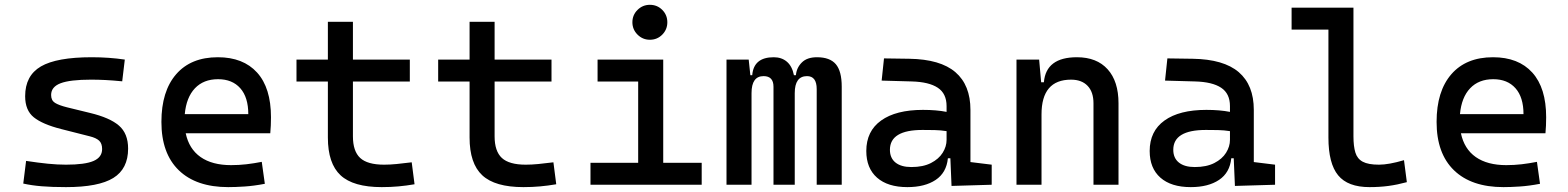

<svg xmlns="http://www.w3.org/2000/svg" viewBox="-20 -764 6485 794"><path d="M252.9 9.8Q194.3 9.8 152.6 6.3Q110.8 2.9 76.2 -4.9L87.9 -98.6Q139.2 -90.8 178.5 -86.9Q217.8 -83 252.9 -83Q331.5 -83 366.9 -98.4Q402.3 -113.8 402.3 -147.5Q402.3 -170.9 389.9 -182.4Q377.4 -193.8 351.6 -200.2L232.4 -230.5Q155.8 -250 119.9 -278.8Q84 -307.6 84 -366.2Q84 -451.2 149.2 -489.3Q214.4 -527.3 359.4 -527.3Q430.7 -527.3 496.1 -517.6L485.4 -427.7Q445.8 -431.6 415.5 -433.1Q385.3 -434.6 356.4 -434.6Q269.5 -434.6 230.5 -419.7Q191.4 -404.8 191.4 -371.1Q191.4 -348.6 207.5 -338.6Q223.6 -328.6 256.8 -320.3L352.5 -296.9Q434.1 -277.3 471.9 -244.6Q509.8 -211.9 509.8 -149.4Q509.8 -65.9 448.7 -28.1Q387.7 9.8 252.9 9.8Z M923.8 9.8Q791.5 9.8 719.5 -59.8Q647.5 -129.4 647.5 -259.8Q647.5 -386.7 708.5 -457Q769.5 -527.3 880.9 -527.3Q985.8 -527.3 1043.2 -463.9Q1100.6 -400.4 1100.6 -279.3Q1100.6 -243.7 1097.7 -212.9H748Q761.7 -147.9 809.6 -114.5Q857.4 -81.1 935.5 -81.1Q967.8 -81.1 999 -84.7Q1030.3 -88.4 1062.5 -94.7L1075.2 -3.9Q1029.3 4.9 991.2 7.3Q953.1 9.8 923.8 9.8ZM744.1 -292H1006.8Q1006.8 -361.8 973.6 -399.2Q940.4 -436.5 881.8 -436.5Q821.8 -436.5 786.1 -398.9Q750.5 -361.3 744.1 -292Z M1558.6 9.8Q1440.9 9.8 1388.4 -39.1Q1335.9 -87.9 1335.9 -195.3V-426.8H1206.1V-517.6H1335.9V-673.8H1439.5V-517.6H1674.8V-426.8H1439.5V-200.2Q1439.5 -138.7 1469.5 -110.8Q1499.5 -83 1568.4 -83Q1592.8 -83 1620.1 -85.7Q1647.5 -88.4 1682.6 -92.8L1694.3 -2Q1660.2 3.9 1627.7 6.8Q1595.2 9.8 1558.6 9.8Z M2144.5 9.8Q2026.9 9.8 1974.4 -39.1Q1921.9 -87.9 1921.9 -195.3V-426.8H1792V-517.6H1921.9V-673.8H2025.4V-517.6H2260.7V-426.8H2025.4V-200.2Q2025.4 -138.7 2055.4 -110.8Q2085.4 -83 2154.3 -83Q2178.7 -83 2206.1 -85.7Q2233.4 -88.4 2268.6 -92.8L2280.3 -2Q2246.1 3.9 2213.6 6.8Q2181.2 9.8 2144.5 9.8Z M2421.9 0V-90.8H2619.1V-426.8H2451.2V-517.6H2722.7V-90.8H2881.8V0ZM2667.5 -599.6Q2637.7 -599.6 2616.5 -620.8Q2595.2 -642.1 2595.2 -671.9Q2595.2 -702.1 2616.5 -723.1Q2637.7 -744.1 2667.5 -744.1Q2697.8 -744.1 2718.8 -723.1Q2739.7 -702.1 2739.7 -671.9Q2739.7 -642.1 2718.8 -620.8Q2697.8 -599.6 2667.5 -599.6Z M3357.4 0V-395.5Q3357.4 -449.2 3317.4 -449.2Q3266.6 -449.2 3266.6 -378.9V0H3178.7V-405.3Q3178.7 -449.2 3137.7 -449.2Q3087.9 -449.2 3087.9 -378.9V0H2984.4V-517.6H3076.2L3083 -453.1H3090.8Q3096.7 -527.3 3179.7 -527.3Q3212.4 -527.3 3234.1 -508.8Q3255.9 -490.2 3263.2 -453.1H3271.5Q3273.9 -483.4 3295.7 -505.4Q3317.4 -527.3 3358.4 -527.3Q3412.1 -527.3 3436.5 -498.5Q3460.9 -469.7 3460.9 -405.3V0Z M3915 4.9 3910.2 -109.4H3899.9Q3894 -49.8 3849.4 -20Q3804.7 9.8 3732.4 9.8Q3651.4 9.8 3606.9 -29.3Q3562.5 -68.4 3562.5 -139.6Q3562.5 -221.7 3623.8 -265.6Q3685.1 -309.6 3796.9 -309.6Q3852.5 -309.6 3894.5 -301.3V-325.2Q3894.5 -377 3858.2 -401.1Q3821.8 -425.3 3750 -427.2L3626 -430.7L3635.7 -522.5L3740.2 -521Q3868.7 -519 3930.9 -465.6Q3993.2 -412.1 3993.2 -309.6V-93.8L4081.1 -83V0ZM3894.5 -221.7Q3869.6 -225.6 3845 -226.1Q3820.3 -226.6 3794.9 -226.6Q3660.2 -226.6 3660.2 -144.5Q3660.2 -110.4 3683.3 -91.8Q3706.5 -73.2 3749 -73.2Q3797.4 -73.2 3829.8 -89.8Q3862.3 -106.4 3878.4 -132.3Q3894.5 -158.2 3894.5 -185.5Z M4502 0V-336.9Q4502 -383.8 4477.5 -409.2Q4453.1 -434.6 4409.2 -434.6Q4287.1 -434.6 4287.1 -291V0H4183.6V-517.6H4277.3L4285.6 -423.8H4296.9Q4305.7 -527.3 4433.6 -527.3Q4515.6 -527.3 4560.5 -477.5Q4605.5 -427.7 4605.5 -336.9V0Z M5086.9 4.9 5082 -109.4H5071.8Q5065.9 -49.8 5021.2 -20Q4976.6 9.8 4904.3 9.8Q4823.2 9.8 4778.8 -29.3Q4734.4 -68.4 4734.4 -139.6Q4734.4 -221.7 4795.7 -265.6Q4856.9 -309.6 4968.8 -309.6Q5024.4 -309.6 5066.4 -301.3V-325.2Q5066.4 -377 5030 -401.1Q4993.7 -425.3 4921.9 -427.2L4797.9 -430.7L4807.6 -522.5L4912.1 -521Q5040.5 -519 5102.8 -465.6Q5165 -412.1 5165 -309.6V-93.8L5252.9 -83V0ZM5066.4 -221.7Q5041.5 -225.6 5016.8 -226.1Q4992.2 -226.6 4966.8 -226.6Q4832 -226.6 4832 -144.5Q4832 -110.4 4855.2 -91.8Q4878.4 -73.2 4920.9 -73.2Q4969.2 -73.2 5001.7 -89.8Q5034.2 -106.4 5050.3 -132.3Q5066.4 -158.2 5066.4 -185.5Z M5643.6 9.8Q5553.7 9.8 5513.7 -39.1Q5473.6 -87.9 5473.6 -195.3V-641.6H5321.3V-732.4H5577.1V-200.2Q5577.1 -159.2 5585 -133.3Q5592.8 -107.4 5615.5 -95.2Q5638.2 -83 5682.6 -83Q5723.1 -83 5786.1 -101.6L5797.9 -10.7Q5758.3 0 5721.9 4.9Q5685.5 9.8 5643.6 9.8Z M6197.3 9.8Q6064.9 9.8 5992.9 -59.8Q5920.9 -129.4 5920.9 -259.8Q5920.9 -386.7 5981.9 -457Q6043 -527.3 6154.3 -527.3Q6259.3 -527.3 6316.7 -463.9Q6374 -400.4 6374 -279.3Q6374 -243.7 6371.1 -212.9H6021.5Q6035.2 -147.9 6083 -114.5Q6130.9 -81.1 6209 -81.1Q6241.2 -81.1 6272.5 -84.7Q6303.7 -88.4 6335.9 -94.7L6348.6 -3.9Q6302.7 4.9 6264.6 7.3Q6226.6 9.8 6197.3 9.8ZM6017.6 -292H6280.3Q6280.3 -361.8 6247.1 -399.2Q6213.9 -436.5 6155.3 -436.5Q6095.2 -436.5 6059.6 -398.9Q6023.9 -361.3 6017.6 -292Z"/></svg>

Font: CaskaydiaCove NFP
Style: Regular
Weight: 400
Designer: Aaron Bell
Foundry: Saja Typeworks
Version: Version 2111.001; VTT 6.35;Nerd Fonts 3.1.1